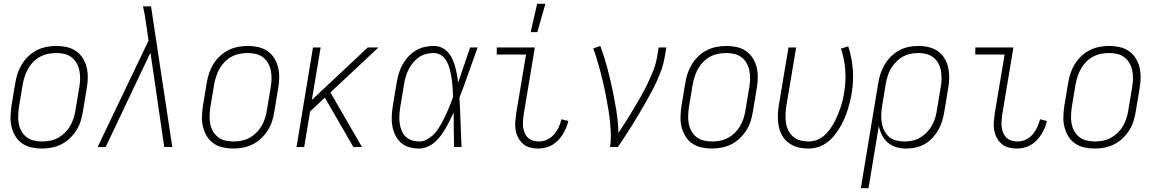

<svg xmlns="http://www.w3.org/2000/svg" viewBox="-20 -768 6040 1003"><path d="M199 8Q171 8 144 2Q117 -4 95.5 -19Q74 -34 60.5 -56.5Q47 -79 40.5 -105Q34 -131 35 -159Q36 -187 40 -215L60 -335Q64 -361 72.5 -386Q81 -411 95 -433.5Q109 -456 129 -475Q149 -494 173 -506Q197 -518 223 -523Q249 -528 274 -528Q302 -528 329 -522Q356 -516 377.5 -501Q399 -486 413 -463.5Q427 -441 433 -415Q439 -389 438.5 -361Q438 -333 433 -305L413 -185Q409 -159 401 -134Q393 -109 378.5 -86.5Q364 -64 344 -45Q324 -26 300 -14Q276 -2 250 3Q224 8 199 8ZM200 -29Q220 -29 241.5 -33Q263 -37 282.5 -47.5Q302 -58 318.5 -74Q335 -90 346 -109Q357 -128 364 -149Q371 -170 374 -191L394 -311Q398 -333 398.5 -355Q399 -377 395 -398Q391 -419 381 -437Q371 -455 354.5 -468Q338 -481 317.5 -486Q297 -491 274 -491Q254 -491 232.5 -487Q211 -483 191 -472.5Q171 -462 155 -446Q139 -430 128 -411Q117 -392 110 -371Q103 -350 99 -329L79 -209Q76 -187 75 -165Q74 -143 78 -122Q82 -101 92 -83Q102 -65 118.5 -52Q135 -39 156 -34Q177 -29 200 -29Z M532 0H490L756 -556L742 -652Q739 -673 735.5 -693.5Q732 -714 727 -735H769L880 0H838L766 -493Z M1199 8Q1171 8 1144 2Q1117 -4 1095.5 -19Q1074 -34 1060.5 -56.5Q1047 -79 1040.5 -105Q1034 -131 1035 -159Q1036 -187 1040 -215L1060 -335Q1064 -361 1072.5 -386Q1081 -411 1095 -433.5Q1109 -456 1129 -475Q1149 -494 1173 -506Q1197 -518 1223 -523Q1249 -528 1274 -528Q1302 -528 1329 -522Q1356 -516 1377.5 -501Q1399 -486 1413 -463.5Q1427 -441 1433 -415Q1439 -389 1438.5 -361Q1438 -333 1433 -305L1413 -185Q1409 -159 1401 -134Q1393 -109 1378.5 -86.5Q1364 -64 1344 -45Q1324 -26 1300 -14Q1276 -2 1250 3Q1224 8 1199 8ZM1200 -29Q1220 -29 1241.5 -33Q1263 -37 1282.5 -47.5Q1302 -58 1318.5 -74Q1335 -90 1346 -109Q1357 -128 1364 -149Q1371 -170 1374 -191L1394 -311Q1398 -333 1398.5 -355Q1399 -377 1395 -398Q1391 -419 1381 -437Q1371 -455 1354.5 -468Q1338 -481 1317.5 -486Q1297 -491 1274 -491Q1254 -491 1232.5 -487Q1211 -483 1191 -472.5Q1171 -462 1155 -446Q1139 -430 1128 -411Q1117 -392 1110 -371Q1103 -350 1099 -329L1079 -209Q1076 -187 1075 -165Q1074 -143 1078 -122Q1082 -101 1092 -83Q1102 -65 1118.5 -52Q1135 -39 1156 -34Q1177 -29 1200 -29Z M1826 0 1677 -258 1600 -186 1569 0H1529L1615 -520H1655L1609 -246L1901 -520H1957L1706 -285L1871 0Z M2170 8Q2143 8 2118 1Q2093 -6 2074.5 -22.5Q2056 -39 2045 -62Q2034 -85 2029.5 -110Q2025 -135 2026.5 -162Q2028 -189 2032 -215L2052 -335Q2056 -359 2063 -383Q2070 -407 2082 -429Q2094 -451 2111.5 -470.5Q2129 -490 2151 -503.5Q2173 -517 2197.5 -522.5Q2222 -528 2245 -528Q2268 -528 2287.5 -519Q2307 -510 2320.5 -494.5Q2334 -479 2343 -460Q2352 -441 2357.5 -420.5Q2363 -400 2367 -379Q2371 -358 2373 -336Q2389 -382 2404.5 -428Q2420 -474 2436 -520H2475Q2451 -454 2428 -388Q2405 -322 2380 -257Q2384 -193 2386 -128.5Q2388 -64 2391 0H2352Q2351 -45 2350.5 -90.5Q2350 -136 2350 -181Q2340 -160 2330 -139.5Q2320 -119 2308.5 -99Q2297 -79 2283.5 -60.5Q2270 -42 2252.5 -26.5Q2235 -11 2213 -1.5Q2191 8 2170 8ZM2171 -29Q2189 -29 2206.5 -37.5Q2224 -46 2239 -59.5Q2254 -73 2265 -89Q2276 -105 2285.5 -122Q2295 -139 2303.5 -156.5Q2312 -174 2319.5 -191.5Q2327 -209 2334 -227Q2341 -245 2347 -263Q2346 -281 2345 -298.5Q2344 -316 2342.5 -333Q2341 -350 2338 -367Q2335 -384 2331 -400.5Q2327 -417 2320.5 -433Q2314 -449 2304 -462Q2294 -475 2278.5 -483Q2263 -491 2245 -491Q2226 -491 2206 -486Q2186 -481 2169 -469.5Q2152 -458 2138 -441Q2124 -424 2115 -406Q2106 -388 2100 -368.5Q2094 -349 2091 -329L2071 -209Q2068 -189 2066.5 -168Q2065 -147 2067.5 -127Q2070 -107 2077 -88.5Q2084 -70 2097.5 -56Q2111 -42 2130.5 -35.5Q2150 -29 2171 -29Z M2791 8Q2769 8 2748.5 2.5Q2728 -3 2713 -16Q2698 -29 2688 -47Q2678 -65 2674 -86Q2670 -107 2671.5 -128.5Q2673 -150 2676 -172L2728 -483H2575V-520H2774L2715 -166Q2713 -150 2712 -134Q2711 -118 2713 -102.5Q2715 -87 2721 -73Q2727 -59 2738 -48.5Q2749 -38 2764.5 -33.5Q2780 -29 2796 -29Q2817 -29 2838 -38.5Q2859 -48 2874 -65.5Q2889 -83 2898.5 -103.5Q2908 -124 2913 -145L2949 -136Q2945 -118 2937.5 -100Q2930 -82 2919.5 -65.5Q2909 -49 2895 -34.5Q2881 -20 2864.5 -10.5Q2848 -1 2829 3.5Q2810 8 2791 8ZM2752 -600 2786 -748H2829L2787 -600Z M3167 0Q3172 -34 3171 -67.5Q3170 -101 3166.5 -134Q3163 -167 3157.5 -199.5Q3152 -232 3146 -264.5Q3140 -297 3132.5 -328.5Q3125 -360 3117 -391.5Q3109 -423 3099.5 -454Q3090 -485 3079 -515L3116 -528Q3136 -474 3151 -418.5Q3166 -363 3178 -306.5Q3190 -250 3199.5 -192Q3209 -134 3211 -74Q3232 -106 3252 -137.5Q3272 -169 3291 -201Q3310 -233 3328.5 -265.5Q3347 -298 3363 -331.5Q3379 -365 3392.5 -399Q3406 -433 3412 -468L3421 -520H3461L3452 -468Q3447 -437 3436 -406Q3425 -375 3411.5 -345Q3398 -315 3382 -285.5Q3366 -256 3349.5 -227Q3333 -198 3316 -169.5Q3299 -141 3281.5 -112.5Q3264 -84 3245 -56Q3226 -28 3208 0Z M3699 8Q3671 8 3644 2Q3617 -4 3595.5 -19Q3574 -34 3560.5 -56.5Q3547 -79 3540.5 -105Q3534 -131 3535 -159Q3536 -187 3540 -215L3560 -335Q3564 -361 3572.5 -386Q3581 -411 3595 -433.5Q3609 -456 3629 -475Q3649 -494 3673 -506Q3697 -518 3723 -523Q3749 -528 3774 -528Q3802 -528 3829 -522Q3856 -516 3877.5 -501Q3899 -486 3913 -463.5Q3927 -441 3933 -415Q3939 -389 3938.5 -361Q3938 -333 3933 -305L3913 -185Q3909 -159 3901 -134Q3893 -109 3878.5 -86.5Q3864 -64 3844 -45Q3824 -26 3800 -14Q3776 -2 3750 3Q3724 8 3699 8ZM3700 -29Q3720 -29 3741.5 -33Q3763 -37 3782.5 -47.5Q3802 -58 3818.5 -74Q3835 -90 3846 -109Q3857 -128 3864 -149Q3871 -170 3874 -191L3894 -311Q3898 -333 3898.5 -355Q3899 -377 3895 -398Q3891 -419 3881 -437Q3871 -455 3854.5 -468Q3838 -481 3817.5 -486Q3797 -491 3774 -491Q3754 -491 3732.5 -487Q3711 -483 3691 -472.5Q3671 -462 3655 -446Q3639 -430 3628 -411Q3617 -392 3610 -371Q3603 -350 3599 -329L3579 -209Q3576 -187 3575 -165Q3574 -143 3578 -122Q3582 -101 3592 -83Q3602 -65 3618.5 -52Q3635 -39 3656 -34Q3677 -29 3700 -29Z M4203 8Q4175 8 4149 1.5Q4123 -5 4102 -20Q4081 -35 4067.5 -57.5Q4054 -80 4048.5 -106Q4043 -132 4043.5 -160Q4044 -188 4048 -215L4099 -520H4139L4087 -209Q4084 -188 4083.5 -166Q4083 -144 4086.5 -123Q4090 -102 4099.5 -84Q4109 -66 4124.5 -53Q4140 -40 4161 -34.5Q4182 -29 4204 -29Q4224 -29 4244.5 -36Q4265 -43 4282 -57Q4299 -71 4312.5 -89Q4326 -107 4336.5 -126Q4347 -145 4355 -164.5Q4363 -184 4370 -204Q4377 -224 4382 -244.5Q4387 -265 4390 -286Q4400 -345 4395.5 -403Q4391 -461 4373 -514L4411 -526Q4430 -469 4435 -406.5Q4440 -344 4429 -280Q4425 -256 4419 -232.5Q4413 -209 4405.5 -186Q4398 -163 4387.5 -140Q4377 -117 4363.5 -95.5Q4350 -74 4333.5 -54.5Q4317 -35 4296 -20.5Q4275 -6 4250.5 1Q4226 8 4203 8Z M4477 215 4568 -335Q4572 -360 4580.5 -385Q4589 -410 4602.5 -432.5Q4616 -455 4635.5 -474Q4655 -493 4678.5 -505.5Q4702 -518 4727.5 -523Q4753 -528 4778 -528Q4806 -528 4832.5 -521.5Q4859 -515 4880 -500Q4901 -485 4914.5 -462.5Q4928 -440 4933.5 -414Q4939 -388 4938.5 -360Q4938 -332 4933 -305L4913 -185Q4909 -161 4902 -137Q4895 -113 4882.5 -90.5Q4870 -68 4852 -48.5Q4834 -29 4811.5 -16Q4789 -3 4764.5 2.5Q4740 8 4716 8Q4688 8 4663 1Q4638 -6 4618.5 -22.5Q4599 -39 4587.5 -62Q4576 -85 4571 -110L4517 215ZM4704 -29Q4724 -29 4745 -33Q4766 -37 4785 -48Q4804 -59 4820 -75Q4836 -91 4847 -110Q4858 -129 4864.5 -149.5Q4871 -170 4874 -191L4894 -311Q4898 -332 4898.5 -354Q4899 -376 4895.5 -397Q4892 -418 4882.5 -436Q4873 -454 4857 -467Q4841 -480 4820.5 -485.5Q4800 -491 4778 -491Q4758 -491 4737 -487Q4716 -483 4696.5 -472Q4677 -461 4661.5 -445Q4646 -429 4634.5 -410Q4623 -391 4617 -370.5Q4611 -350 4607 -329L4588 -213Q4584 -191 4583.5 -169Q4583 -147 4586.5 -126Q4590 -105 4599.5 -86Q4609 -67 4624 -53.5Q4639 -40 4660.5 -34.5Q4682 -29 4704 -29Z M5291 8Q5269 8 5248.5 2.5Q5228 -3 5213 -16Q5198 -29 5188 -47Q5178 -65 5174 -86Q5170 -107 5171.5 -128.5Q5173 -150 5176 -172L5228 -483H5075V-520H5274L5215 -166Q5213 -150 5212 -134Q5211 -118 5213 -102.5Q5215 -87 5221 -73Q5227 -59 5238 -48.5Q5249 -38 5264.5 -33.5Q5280 -29 5296 -29Q5317 -29 5338 -38.5Q5359 -48 5374 -65.5Q5389 -83 5398.5 -103.5Q5408 -124 5413 -145L5449 -136Q5445 -118 5437.5 -100Q5430 -82 5419.5 -65.5Q5409 -49 5395 -34.5Q5381 -20 5364.5 -10.5Q5348 -1 5329 3.5Q5310 8 5291 8Z M5699 8Q5671 8 5644 2Q5617 -4 5595.5 -19Q5574 -34 5560.5 -56.5Q5547 -79 5540.5 -105Q5534 -131 5535 -159Q5536 -187 5540 -215L5560 -335Q5564 -361 5572.5 -386Q5581 -411 5595 -433.5Q5609 -456 5629 -475Q5649 -494 5673 -506Q5697 -518 5723 -523Q5749 -528 5774 -528Q5802 -528 5829 -522Q5856 -516 5877.5 -501Q5899 -486 5913 -463.5Q5927 -441 5933 -415Q5939 -389 5938.5 -361Q5938 -333 5933 -305L5913 -185Q5909 -159 5901 -134Q5893 -109 5878.5 -86.5Q5864 -64 5844 -45Q5824 -26 5800 -14Q5776 -2 5750 3Q5724 8 5699 8ZM5700 -29Q5720 -29 5741.5 -33Q5763 -37 5782.5 -47.5Q5802 -58 5818.5 -74Q5835 -90 5846 -109Q5857 -128 5864 -149Q5871 -170 5874 -191L5894 -311Q5898 -333 5898.5 -355Q5899 -377 5895 -398Q5891 -419 5881 -437Q5871 -455 5854.5 -468Q5838 -481 5817.5 -486Q5797 -491 5774 -491Q5754 -491 5732.5 -487Q5711 -483 5691 -472.5Q5671 -462 5655 -446Q5639 -430 5628 -411Q5617 -392 5610 -371Q5603 -350 5599 -329L5579 -209Q5576 -187 5575 -165Q5574 -143 5578 -122Q5582 -101 5592 -83Q5602 -65 5618.5 -52Q5635 -39 5656 -34Q5677 -29 5700 -29Z"/></svg>

Font: Iosevka Extralight
Style: Italic
Weight: 200
Italic angle: -9°
Monospace: yes
Designer: Belleve Invis
Foundry: Belleve Invis
Version: Version 32.5.0; ttfautohint (v1.8.4)